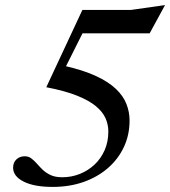

<svg xmlns="http://www.w3.org/2000/svg" viewBox="-20 -724 669 755"><path d="M283 -593 322 -628 218.5 -421.5 233.5 -465Q308 -448 357.5 -425Q407 -402 436 -374.2Q465 -346.5 477.2 -315Q489.5 -283.5 489.5 -250Q489.5 -193.5 467.2 -146Q445 -98.5 404.5 -63.2Q364 -28 308.8 -8.5Q253.5 11 187.5 11Q114 11 72.8 -10Q31.5 -31 31.5 -64.5Q31.5 -85 44.5 -97.2Q57.5 -109.5 77.5 -109.5Q92 -109.5 103 -101.2Q114 -93 124.8 -80.8Q135.5 -68.5 148.2 -56.2Q161 -44 179.2 -35.5Q197.5 -27 225 -27Q261 -27 293.8 -40Q326.5 -53 351.8 -76.8Q377 -100.5 391.5 -133.5Q406 -166.5 406 -207Q406 -234 395 -259Q384 -284 357 -306.5Q330 -329 282.5 -348Q235 -367 162 -381L304 -685H495.5L629 -704L568.5 -593Z"/></svg>

Font: Newsreader 36pt Medium
Style: Italic
Weight: 500
Italic angle: -17°
Designer: Hugues Gentile
Foundry: Production Type
Version: Version 1.003